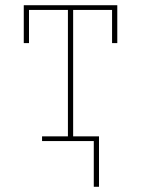

<svg xmlns="http://www.w3.org/2000/svg" viewBox="-20 -540 540 735"><path d="M339 175V0H141V-18H240V-502H91V-375H71V-520H429V-375H409V-502H260V-18H359V175Z"/></svg>

Font: Iosevka Curly Slab Thin
Style: Regular
Weight: 100
Monospace: yes
Designer: Belleve Invis
Foundry: Belleve Invis
Version: Version 22.1.2; ttfautohint (v1.8.4)